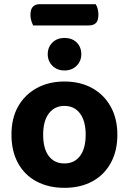

<svg xmlns="http://www.w3.org/2000/svg" viewBox="-20 -886 618 921"><path d="M543 -240Q543 -162 511.5 -104.5Q480 -47 423 -16Q366 15 289 15Q213 15 155.5 -15.5Q98 -46 66.5 -103.5Q35 -161 35 -240Q35 -319 67 -375.5Q99 -432 156.5 -463.5Q214 -495 289 -495Q365 -495 422 -463.5Q479 -432 511 -374.5Q543 -317 543 -240ZM289 -378Q242 -378 214.5 -342Q187 -306 187 -240Q187 -173 214 -137.5Q241 -102 289 -102Q337 -102 364 -138Q391 -174 391 -240Q391 -305 364 -341.5Q337 -378 289 -378ZM370 -626Q370 -593 347.5 -570.5Q325 -548 289 -548Q254 -548 231.5 -570.5Q209 -593 209 -626Q209 -660 231.5 -682Q254 -704 289 -704Q326 -704 348 -682Q370 -660 370 -626ZM407 -764H139Q135 -772 130.5 -785.5Q126 -799 126 -813Q126 -842 138 -854Q150 -866 170 -866H439Q445 -857 448.5 -844Q452 -831 452 -816Q452 -787 440 -775.5Q428 -764 407 -764Z"/></svg>

Font: Baloo Bhaijaan 2
Style: Bold
Weight: 700
Designer: Sanskriti Dholi, Noopur Datye and Ek Type
Foundry: Ek Type
Version: Version 1.701